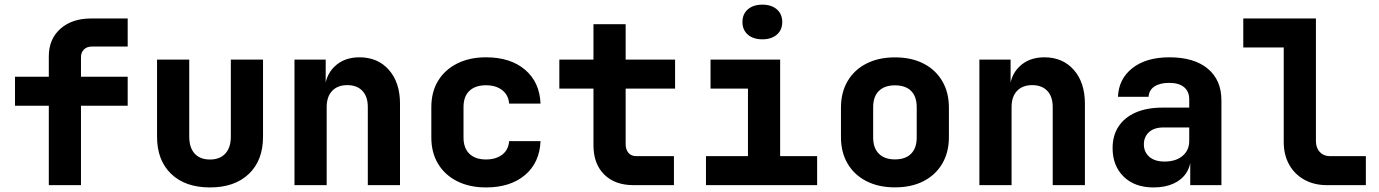

<svg xmlns="http://www.w3.org/2000/svg" viewBox="-20 -811 6040 841"><path d="M193.8 0V-348H45.7V-475H193.8V-564.5Q193.8 -639.7 244.5 -684.9Q295.3 -730 378.3 -730H539.3V-607.2H382.6Q360.9 -607.2 347.8 -594.4Q334.7 -581.6 334.7 -560.3V-475H539.3V-348H334.7V0Z M899.8 10Q791.3 10 729.6 -49.5Q667.9 -108.9 667.9 -211.9V-550H808.9V-212.7Q808.9 -164.6 832.4 -138.5Q855.9 -112.3 899.8 -112.3Q943.1 -112.3 967.1 -138.5Q991.1 -164.6 991.1 -212.7V-550H1132.1V-211.9Q1132.1 -108.1 1069.8 -49Q1007.6 10 899.8 10Z M1269.9 0V-550H1406.6V-445H1446.9L1402.4 -412.1Q1403.2 -478.8 1445.2 -519.4Q1487.2 -560 1554.5 -560Q1634.9 -560 1683.5 -504.8Q1732.1 -449.5 1732.1 -357.3V0H1591.1V-342.1Q1591.1 -388.1 1567.3 -413.1Q1543.4 -438.1 1501.3 -438.1Q1458.9 -438.1 1434.9 -412.9Q1410.9 -387.7 1410.9 -341.5V0Z M2108.8 10Q2036.9 10 1982.7 -17.1Q1928.6 -44.2 1898.9 -93.4Q1869.3 -142.6 1869.3 -208.5V-341.5Q1869.3 -408.4 1898.9 -457.1Q1928.6 -505.8 1982.7 -532.9Q2036.9 -560 2108.8 -560Q2215.7 -560 2279.8 -505.6Q2343.8 -451.2 2347.6 -357.3H2210.1Q2207.1 -395 2179.6 -416.3Q2152.1 -437.5 2108.8 -437.5Q2061.7 -437.5 2036 -412.9Q2010.3 -388.4 2010.3 -341.7V-208.5Q2010.3 -162.6 2036 -137.6Q2061.7 -112.5 2108.8 -112.5Q2152.1 -112.5 2179.6 -133.4Q2207.1 -154.3 2210.1 -192.7H2347.6Q2343.8 -98.8 2279.8 -44.4Q2215.7 10 2108.8 10Z M2755 0Q2673.4 0 2626.5 -46.7Q2579.5 -93.4 2579.5 -174.7V-423H2430V-550H2579.5V-705H2720.5V-550H2937V-423H2720.5V-179Q2720.5 -156.1 2732.7 -141.5Q2745 -127 2767.7 -127H2932V0Z M3072.3 0V-127H3256.2V-423H3092.3V-550H3397.2V-127H3559.2V0ZM3319.2 -638.8Q3279.5 -638.8 3255.8 -659.2Q3232.1 -679.7 3232.1 -714.5Q3232.1 -749.6 3255.8 -770.1Q3279.5 -790.6 3319.2 -790.6Q3359 -790.6 3382.7 -770.1Q3406.4 -749.6 3406.4 -714.5Q3406.4 -679.7 3382.7 -659.2Q3359 -638.8 3319.2 -638.8Z M3900 9.7Q3828.1 9.7 3774.9 -17.6Q3721.7 -44.8 3692.7 -94.3Q3663.6 -143.8 3663.6 -210.3V-339.7Q3663.6 -406.3 3692.7 -455.7Q3721.7 -505.2 3774.9 -532.4Q3828.1 -559.7 3900 -559.7Q3972.9 -559.7 4025.6 -532.4Q4078.3 -505.2 4107.3 -455.7Q4136.4 -406.3 4136.4 -339.7V-210.3Q4136.4 -143.8 4107.3 -94.3Q4078.3 -44.8 4025.5 -17.6Q3972.8 9.7 3900 9.7ZM3900 -112.8Q3946.3 -112.8 3970.8 -137.7Q3995.4 -162.6 3995.4 -208.8V-341.2Q3995.4 -388.2 3970.8 -412.7Q3946.3 -437.2 3900 -437.2Q3854.7 -437.2 3829.7 -412.7Q3804.6 -388.2 3804.6 -341.2V-208.8Q3804.6 -162.6 3829.7 -137.7Q3854.7 -112.8 3900 -112.8Z M4269.9 0V-550H4406.6V-445H4446.9L4402.4 -412.1Q4403.2 -478.8 4445.2 -519.4Q4487.2 -560 4554.5 -560Q4634.9 -560 4683.5 -504.8Q4732.1 -449.5 4732.1 -357.3V0H4591.1V-342.1Q4591.1 -388.1 4567.3 -413.1Q4543.4 -438.1 4501.3 -438.1Q4458.9 -438.1 4434.9 -412.9Q4410.9 -387.7 4410.9 -341.5V0Z M5032.5 10Q4950 10 4901.7 -37.5Q4853.4 -85 4853.4 -162Q4853.4 -217.2 4879.4 -256.9Q4905.4 -296.6 4954.4 -318.1Q5003.5 -339.6 5071.8 -339.6H5189.1V-375.8Q5189.1 -410.3 5166.5 -429.2Q5143.9 -448 5101 -448Q5060.9 -448 5037 -432.4Q5013 -416.8 5011 -387.1H4876.9Q4880.2 -465.7 4940.3 -512.8Q5000.5 -560 5102.7 -560Q5210.3 -560 5270.2 -510.3Q5330.1 -460.6 5330.1 -371.2V0H5193.5V-107.6H5170.9L5195.9 -124.2Q5195.9 -83.4 5175.9 -53.1Q5155.9 -22.8 5119.3 -6.4Q5082.8 10 5032.5 10ZM5080.8 -103.4Q5130.7 -103.4 5159.9 -128.2Q5189.1 -152.9 5189.1 -193.5V-252.7H5075.8Q5035.2 -252.7 5012.8 -232.1Q4990.4 -211.5 4990.4 -178.6Q4990.4 -145.3 5014.1 -124.4Q5037.8 -103.4 5080.8 -103.4Z M5792.7 0Q5736.2 0 5693.5 -23.7Q5650.7 -47.3 5626.8 -90Q5603 -132.6 5603 -189V-603H5425.8V-730H5744V-193.2Q5744 -163.5 5760.9 -145.2Q5777.7 -127 5805.5 -127H5962.7V0Z"/></svg>

Font: JetBrains Mono
Style: Regular
Weight: 400
Monospace: yes
Designer: Philipp Nurullin, Konstantin Bulenkov
Foundry: JetBrains
Version: Version 2.305